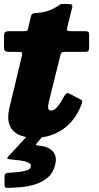

<svg xmlns="http://www.w3.org/2000/svg" viewBox="-28 -678 500 973"><path d="M23.5 -520H94.5Q109 -520 111 -524Q113 -528 115.5 -539L129 -596Q131.5 -604.5 135.2 -607.8Q139 -611 148.5 -611.5Q193.5 -614 221 -625Q248.5 -636 262.5 -645.5Q272 -652.5 276.2 -655Q280.5 -657.5 287 -657.8Q293.5 -658 308.5 -658Q327 -658 334 -655.2Q341 -652.5 337.5 -639L313.5 -542Q310 -528.5 311.8 -524.2Q313.5 -520 329.5 -520H401.5Q412.5 -520 418 -517.5Q423.5 -515 423.5 -503V-442Q423.5 -425 420.2 -420Q417 -415 399.5 -415H299.5Q287.5 -415 283.8 -410.8Q280 -406.5 277.5 -396L219.5 -162Q216 -148 215.8 -133Q215.5 -118 231.5 -118Q247 -118 262.5 -136Q278 -154 296.5 -189Q302 -199 307.5 -204Q313 -209 325.5 -202.5L373.5 -177.5Q387.5 -170.5 388.5 -165.5Q389.5 -160.5 383.5 -145Q353 -66 290.5 -23Q228 20 150.5 20Q71 20 37 -17Q3 -54 18.5 -126L82 -391Q84.5 -402.5 84 -408.8Q83.5 -415 67.5 -415H22.5Q8 -415 0.2 -418.2Q-7.5 -421.5 -7.5 -437.5V-497.5Q-7.5 -514 0.5 -517Q8.5 -520 23.5 -520ZM-5 260V211.5Q-3 203 1.8 200.8Q6.5 198.5 14 198Q34.5 196.5 60 194.2Q85.5 192 105.2 186.2Q125 180.5 128 168Q131.5 153 114.5 145.5Q97.5 138 71.8 134.8Q46 131.5 24 129.5Q10 128 8.8 124.8Q7.5 121.5 14 115L121 -1Q125.5 -6 135.5 -6H184.5Q196 -6 198.8 -4Q201.5 -2 196 4L162.5 43Q154.5 51.5 154.8 55.2Q155 59 168 60Q215.5 63.5 238.8 88.2Q262 113 252 155Q242.5 197 214.8 221Q187 245 150.2 256.2Q113.5 267.5 76 270.5Q38.5 273.5 9 274.5Q-5 275 -5 260Z"/></svg>

Font: Besley* Fatface
Style: Italic
Weight: 900
Italic angle: -13°
Designer: Owen Earl
Foundry: indestructible type*
Version: Version 3.000; ttfautohint (v1.8.3)